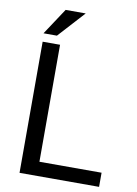

<svg xmlns="http://www.w3.org/2000/svg" viewBox="-97 -962 733 1025"><g transform="rotate(10 269.5 -449.5)"><path d="M513.7 -76.7V0H82.5V-710.9H176.8V-76.7ZM79.1 -755.9 173.8 -899.4H282.7L151.9 -755.9Z"/></g></svg>

Font: Vazirmatn FD
Style: Regular
Weight: 400
Designer: Saber Rastikerdar
Foundry: Saber Rastikerdar
Version: Version 33.001